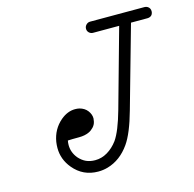

<svg xmlns="http://www.w3.org/2000/svg" viewBox="-96 -718 839 831"><g transform="rotate(-15 323.5 -303.0)"><path d="M378 -571Q368 -571 360.5 -578Q353 -585 353 -595.5Q353 -606 360.5 -613.5Q368 -621 378 -621H528Q528 -621 528.5 -621Q529 -621 530 -621H622Q629 -621 635 -617.5Q641 -614 644 -608.5Q647 -603 647 -596Q647 -589 644 -583Q641 -577 635 -574Q629 -571 622 -571H548L445 -206Q418 -109 387 -65Q347 -8 288 9Q267 15 245 15Q177 15 134 -37Q100 -78 100 -129Q100 -142 102 -156Q111 -211 152 -246Q183 -272 217 -272Q227 -272 236 -270Q259 -264 271.5 -247.5Q284 -231 284 -213L282 -199Q279 -185 269 -174.5Q259 -164 248 -159Q229 -150 203 -150Q169 -150 152 -149Q150 -139 150 -129Q150 -96 172 -69Q187 -52 204.5 -44Q222 -36 245 -36Q274 -36 300 -51.5Q326 -67 346 -94Q372 -131 397 -220L495 -571Z"/></g></svg>

Font: TT2020Base
Style: Italic
Weight: 400
Italic angle: -15°
Version: Version 0.2.000